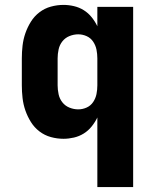

<svg xmlns="http://www.w3.org/2000/svg" viewBox="-20 -558 640 783"><path d="M377 205V-79Q368 -60 354 -42.5Q340 -25 321.5 -13.5Q303 -2 281.5 3Q260 8 239 8Q213 8 187.5 1Q162 -6 141 -22Q120 -38 106 -60.5Q92 -83 83.5 -107.5Q75 -132 72 -158Q69 -184 69 -210V-320Q69 -346 72 -372Q75 -398 83.5 -422.5Q92 -447 106 -469.5Q120 -492 141 -508Q162 -524 187.5 -531Q213 -538 239 -538Q260 -538 281.5 -533Q303 -528 321.5 -516.5Q340 -505 354 -487.5Q368 -470 377 -451V-530H523V205ZM299 -112Q317 -112 333.5 -119.5Q350 -127 360 -142Q370 -157 373.5 -174.5Q377 -192 377 -210V-320Q377 -338 373.5 -355.5Q370 -373 360 -388Q350 -403 333.5 -410.5Q317 -418 299 -418Q281 -418 263.5 -411Q246 -404 234.5 -389.5Q223 -375 219 -356.5Q215 -338 215 -320V-210Q215 -192 219 -173.5Q223 -155 234.5 -140.5Q246 -126 263.5 -119Q281 -112 299 -112Z"/></svg>

Font: Iosevka Curly Heavy Extended
Style: Regular
Weight: 900
Width: 7
Monospace: yes
Designer: Belleve Invis
Foundry: Belleve Invis
Version: Version 11.1.0; ttfautohint (v1.8.3)